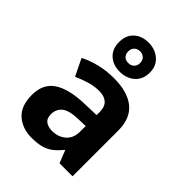

<svg xmlns="http://www.w3.org/2000/svg" viewBox="-239 -955 1083 1083"><g transform="rotate(45 302.0 -413.5)"><path d="M302 -557Q412 -557 470.5 -509.5Q529 -462 529 -364V0H425L396 -74H392Q369 -45 344.5 -26Q320 -7 288.5 1.5Q257 10 211 10Q138 10 90 -32.5Q42 -75 42 -163Q42 -250 103 -291.5Q164 -333 286 -337L381 -340V-364Q381 -407 358.5 -427Q336 -447 296 -447Q256 -447 218 -435.5Q180 -424 142 -407L93 -508Q137 -531 190.5 -544Q244 -557 302 -557ZM323 -251Q251 -249 223 -225Q195 -201 195 -162Q195 -128 215 -113.5Q235 -99 267 -99Q315 -99 348 -127.5Q381 -156 381 -208V-253ZM300.1 -605Q246 -605 212.5 -636Q179 -667 179 -721Q179 -775 212.3 -806Q245.5 -837 299.9 -837Q352 -837 388 -806Q424 -775 424 -722.1Q424 -667 388.5 -636Q353 -605 300.1 -605ZM300 -674Q320 -674 333.5 -686.6Q347 -699.2 347 -721.1Q347 -743 333.6 -755.5Q320.2 -768 300.1 -768Q280 -768 266.5 -755.4Q253 -742.8 253 -720.9Q253 -699 265.2 -686.5Q277.3 -674 300 -674Z"/></g></svg>

Font: Noto Sans Canadian Aboriginal
Style: Regular
Weight: 400
Designer: Monotype Design Team, Typotheque's Kevin King
Foundry: Monotype Imaging Inc.
Version: Version 2.002